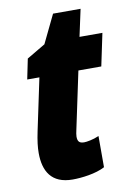

<svg xmlns="http://www.w3.org/2000/svg" viewBox="-79 -715 535 776"><g transform="rotate(-10 188.5 -327.0)"><path d="M156 10C193 10 252 3 289 -17V-145C264 -134 238 -130 228 -130C208 -130 201 -138 201 -158C201 -165 203 -175 205 -184L255 -420H349L377 -553H283L307 -664H194L138 -548L62 -503L45 -420H95L50 -207C42 -169 39 -143 39 -119C39 -45 69 10 156 10Z"/></g></svg>

Font: Noto Sans ExtraCondensed Black
Style: Italic
Weight: 900
Width: 2
Italic angle: -12°
Designer: Monotype Design Team
Foundry: Monotype Imaging Inc.
Version: Version 2.013